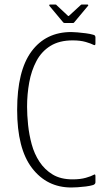

<svg xmlns="http://www.w3.org/2000/svg" viewBox="-20 -822 480 851"><path d="M403 -14Q403 -6 393 -2Q380 2 360.5 4.5Q341 7 323.5 8Q306 9 296 9Q188 9 122 -77Q56 -163 56 -335Q56 -508 119.5 -594Q183 -680 296 -680Q306 -680 323.5 -678.5Q341 -677 360.5 -674.5Q380 -672 393 -668Q399 -667 401 -663.5Q403 -660 403 -657V-629Q403 -619 395 -623Q384 -629 360 -636Q336 -643 302 -643Q243 -643 203.5 -618.5Q164 -594 141.5 -551.5Q119 -509 109.5 -456.5Q100 -404 100 -349Q100 -312 104.5 -268.5Q109 -225 120.5 -182.5Q132 -140 155 -105Q178 -70 213.5 -48.5Q249 -27 302 -27Q336 -27 360.5 -34Q385 -41 395 -47Q400 -50 401.5 -48Q403 -46 403 -41ZM267 -720Q262 -720 260 -723L199 -796Q198 -798 198.5 -800Q199 -802 202 -802H225Q230 -802 231 -799L280 -753Q284 -749 287 -753L337 -799Q339 -802 343 -802H367Q370 -802 371 -800Q372 -798 370 -796L309 -723Q308 -720 303 -720Z"/></svg>

Font: Glory Thin ExtraLight
Style: Regular
Weight: 250
Version: Version 1.011